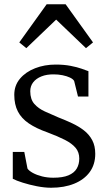

<svg xmlns="http://www.w3.org/2000/svg" viewBox="-20 -870 507 901"><path d="M94 -157 109 -79Q116 -68.5 134.2 -58.5Q152.5 -48.5 177.5 -42.2Q202.5 -36 230 -36Q274.5 -36 301.2 -47.2Q328 -58.5 340 -78.8Q352 -99 352 -126Q352 -155.5 335 -176Q318 -196.5 284.8 -213.5Q251.5 -230.5 202 -249Q149.5 -267.5 115 -291Q80.5 -314.5 63.8 -347Q47 -379.5 47 -425Q47 -469 73.8 -500.8Q100.5 -532.5 144.8 -549.8Q189 -567 241 -567Q280.5 -567 311.2 -561Q342 -555 363.2 -547.5Q384.5 -540 395 -536V-417H346L328 -490Q323 -499 308.2 -506Q293.5 -513 273.5 -517Q253.5 -521 233 -521Q199.5 -521.5 174.5 -511.5Q149.5 -501.5 135.8 -483.8Q122 -466 122 -442Q122 -404 141.2 -382.2Q160.5 -360.5 190.8 -346.8Q221 -333 254 -319Q287.5 -306 318.5 -291.5Q349.5 -277 374 -258Q398.5 -239 412.8 -212.2Q427 -185.5 427 -148Q427 -98 401 -62.5Q375 -27 328.2 -8Q281.5 11 220 11Q189 11 153.2 4Q117.5 -3 86.8 -12.8Q56 -22.5 40 -31V-157ZM199 -850H288L416.5 -671L383.5 -644L243.5 -778L103.5 -644L70.5 -671Z"/></svg>

Font: Merriweather 7pt Light
Style: Regular
Weight: 300
Designer: Eben Sorkin
Foundry: Eben Sorkin
Version: Version 2.200;gftools[0.9.31]